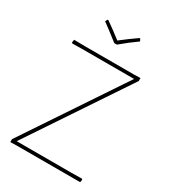

<svg xmlns="http://www.w3.org/2000/svg" viewBox="-198 -918 904 1018"><g transform="rotate(30 253.5 -409.0)"><path d="M354 -819 361 -805Q314 -772 263 -729H247Q181 -781 147 -805L154 -819H159Q205 -787 254 -749Q303 -787 349 -819ZM460 -638V-620L59 -20H390L458 -21L462 -16L459 0H68L32 1V-17L433 -617H113L55 -616L51 -621L54 -638L119 -637H423Z"/></g></svg>

Font: Alegreya Sans SC Thin
Style: Regular
Weight: 100
Designer: Juan Pablo del Peral
Foundry: Huerta Tipografica
Version: Version 2.007